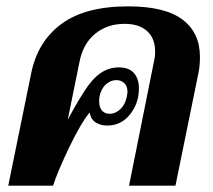

<svg xmlns="http://www.w3.org/2000/svg" viewBox="-20 -584 671 604"><path d="M78 -353Q98 -453 173 -508.5Q248 -564 383 -564Q499 -564 554 -522.5Q609 -481 609 -405Q609 -376 604 -353L532 0H386L464 -389Q468 -405 468 -422Q468 -463 443 -486Q418 -509 372 -509Q317 -509 279 -477.5Q241 -446 230 -389L193 -207Q219 -256 244 -295Q269 -335 295.5 -353.5Q322 -372 354 -372Q386 -372 401.5 -354Q417 -336 417 -306Q417 -259 389 -224Q361 -189 317 -189Q297 -189 281.5 -198.5Q266 -208 262 -230Q235 -198 198 -121Q161 -44 147 0H6ZM379 -280Q381 -290 381 -295Q381 -313 371 -322.5Q361 -332 346 -332Q328 -332 313 -318.5Q298 -305 293 -280Q292 -275 292 -265Q292 -246 301 -236Q310 -226 325 -226Q343 -226 358.5 -240.5Q374 -255 379 -280Z"/></svg>

Font: Trirong
Style: Bold Italic
Weight: 700
Italic angle: -12°
Designer: Katatrad Team
Foundry: CadsonDemak
Version: Version 1.001